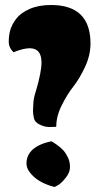

<svg xmlns="http://www.w3.org/2000/svg" viewBox="-20 -752 396 768"><path d="M184 -732Q342 -732 342 -578Q342 -531 320 -484Q298 -437 273.5 -406Q249 -375 227 -331Q205 -287 205 -245Q195 -244 177 -244Q159 -244 139 -253.5Q119 -263 115.5 -280Q112 -297 112 -309Q112 -321 113.5 -341.5Q115 -362 124 -389Q146 -464 146 -502Q146 -559 99 -559Q73 -559 34 -543Q15 -561 15 -585.5Q15 -610 21 -631.5Q27 -653 44.5 -676.5Q62 -700 98 -716Q134 -732 184 -732ZM198 -4Q129 -22 99 -63Q86 -79 86 -98Q86 -165 185 -187Q192 -184 208 -172.5Q224 -161 233.5 -150.5Q243 -140 251.5 -122.5Q260 -105 260 -84Q260 -63 244.5 -43Q229 -23 215 -13Z"/></svg>

Font: Chela One Cyrilic
Style: Regular
Weight: 400
Designer: Miguel Hernandez
Foundry: LatinoType
Version: Version 1.001